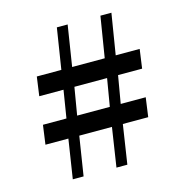

<svg xmlns="http://www.w3.org/2000/svg" viewBox="-112 -874 942 979"><g transform="rotate(-15 359.0 -385.0)"><path d="M184.5 -206.5H63.5L77.5 -308H201.5L225 -453.5H97L111 -554H240.5L274.5 -769.5H331.5L297.5 -554H469.5L504.5 -769.5H562.5L527.5 -554H654L640 -453.5H513L488 -308H620L606 -206.5H472L440.5 0H383L414.5 -206.5H242L209.5 0H152.5ZM430.5 -308 455 -453.5H282.5L258 -308Z"/></g></svg>

Font: Merriweather 28pt Black
Style: Regular
Weight: 900
Version: Version 2.100